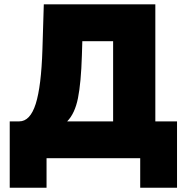

<svg xmlns="http://www.w3.org/2000/svg" viewBox="-20 -730 867 886"><path d="M24.9 136.2V-169.9H68.8Q119.1 -169.9 144.8 -250.5Q170.4 -331.1 175.8 -502L182.1 -710H696.8V-169.9H796.9V136.2H627V0H194.8V136.2ZM290 -169.9H502V-540H359.9L357.9 -474.1Q354 -347.7 339.8 -277.1Q325.7 -206.5 290 -169.9Z"/></svg>

Font: Rawline Black
Style: Regular
Weight: 900
Designer: Matt McInerney, Pablo Impallari, Rodrigo Fuenzalida
Foundry: Matt McInerney, Pablo Impallari, Rodrigo Fuenzalida
Version: Version 4.020;PS 004.020;hotconv 1.0.88;makeotf.lib2.5.64775